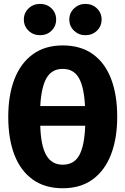

<svg xmlns="http://www.w3.org/2000/svg" viewBox="-20 -966 655 1003"><path d="M592.3 -355.9Q592.3 -243.1 560 -159.2Q527.7 -75.4 464.4 -29Q401 17.4 307.7 17.4Q214.9 17.4 151.3 -27.9Q87.7 -73.3 55.4 -156.9Q23.1 -240.5 23.1 -355.9Q23.1 -468.7 55.4 -552.3Q87.7 -635.9 151.3 -682.3Q214.9 -728.7 307.7 -728.7Q401 -728.7 464.4 -683.6Q527.7 -638.5 560 -554.9Q592.3 -471.3 592.3 -355.9ZM307.7 -606.2Q251.8 -606.2 223.8 -559.5Q195.9 -512.8 190.3 -411.8H424.1Q419 -512.8 391.5 -559.5Q364.1 -606.2 307.7 -606.2ZM307.7 -105.6Q367.2 -105.6 394.4 -155.6Q421.5 -205.6 425.1 -309.2H190.3Q193.3 -204.6 221.8 -155.1Q250.3 -105.6 307.7 -105.6ZM189.2 -782.1Q153.8 -782.1 129.2 -805.6Q104.6 -829.2 104.6 -864.1Q104.6 -898.5 129.2 -922.1Q153.8 -945.6 189.2 -945.6Q225.1 -945.6 249.2 -922.1Q273.3 -898.5 273.3 -864.1Q273.3 -829.2 249.2 -805.6Q225.1 -782.1 189.2 -782.1ZM426.2 -782.1Q391.8 -782.1 366.9 -805.6Q342.1 -829.2 342.1 -864.1Q342.1 -898.5 366.9 -922.1Q391.8 -945.6 426.2 -945.6Q462.1 -945.6 486.4 -922.1Q510.8 -898.5 510.8 -864.1Q510.8 -829.2 486.4 -805.6Q462.1 -782.1 426.2 -782.1Z"/></svg>

Font: FiraCode Nerd Font
Style: Bold
Weight: 700
Designer: Carrois Corporate, Edenspiekermann AG, Nikita Prokopov
Foundry: Carrois Corporate, Edenspiekermann AG, Nikita Prokopov
Version: Version 6.002;Nerd Fonts 2.1.0